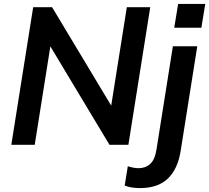

<svg xmlns="http://www.w3.org/2000/svg" viewBox="-20 -742 1072 984"><path d="M38 0 150 -705H247L569 -169L546 -176L630 -705H750L638 0H541L219 -536L242 -529L158 0ZM697 222Q678 222 657 219Q636 216 619 209L635 110Q647 114 661.5 117Q676 120 690 120Q726 120 750 98Q774 76 782 24L866 -505H991L906 31Q891 125 840 173.5Q789 222 697 222ZM873 -600 893 -722H1032L1012 -600Z"/></svg>

Font: Mulish ExtraLight
Style: Bold Italic
Weight: 700
Italic angle: -9°
Version: Version 3.603